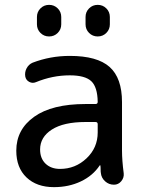

<svg xmlns="http://www.w3.org/2000/svg" viewBox="-20 -760 591 790"><path d="M432 -690V-660Q432 -639 417.5 -624.5Q403 -610 382 -610Q361 -610 346.5 -624.5Q332 -639 332 -660V-690Q332 -711 346.5 -725.5Q361 -740 382 -740Q403 -740 417.5 -725.5Q432 -711 432 -690ZM132 -690Q132 -711 146.5 -725.5Q161 -740 182 -740Q203 -740 217.5 -725.5Q232 -711 232 -690V-660Q232 -639 217.5 -624.5Q203 -610 182 -610Q161 -610 146.5 -624.5Q132 -639 132 -660ZM332 -258Q242 -258 193.5 -227Q145 -196 145 -145Q145 -108 167.5 -86.5Q190 -65 227 -65Q290 -65 336 -108.5Q382 -152 382 -215V-249Q382 -258 373 -258ZM202 10Q131 10 89 -30Q47 -70 47 -140Q47 -227 120.5 -279.5Q194 -332 332 -332H373Q382 -332 382 -341Q381 -402 355.5 -426Q330 -450 267 -450Q196 -450 128 -422Q114 -416 100.5 -423Q87 -430 84 -445Q81 -463 89.5 -479Q98 -495 114 -502Q187 -530 267 -530Q380 -530 431 -484.5Q482 -439 482 -340V-140Q482 -101 489 -47Q491 -29 479 -14.5Q467 0 449 0Q428 0 412.5 -14Q397 -28 395 -48Q394 -53 394 -63.5Q394 -74 393 -79Q393 -80 392 -80Q390 -80 390 -79Q362 -37 312.5 -13.5Q263 10 202 10Z"/></svg>

Font: Rounded Mplus 1c Medium
Style: Regular
Weight: 500
Version: Version 1.059.20150529